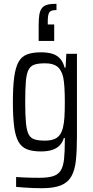

<svg xmlns="http://www.w3.org/2000/svg" viewBox="-20 -794 491 1013"><path d="M201 199Q176 199 152.5 198Q129 197 107.5 195.5Q86 194 65 192V140Q82 141 100 142Q118 143 139.5 143.5Q161 144 189 144Q235 144 261.5 135Q288 126 301 104.5Q314 83 318 45Q322 7 322 -52V-66H317Q309 -40 292.5 -24.5Q276 -9 252 -2Q228 5 196 5Q151 5 122 -6.5Q93 -18 77 -47Q61 -76 54.5 -127Q48 -178 48 -256Q48 -336 55 -387.5Q62 -439 78 -467.5Q94 -496 123 -507Q152 -518 196 -518Q227 -518 252 -511.5Q277 -505 294.5 -487.5Q312 -470 321 -437H326L330 -510H386V-75Q386 -1 380.5 51.5Q375 104 356.5 136.5Q338 169 301 184Q264 199 201 199ZM218 -52Q258 -52 280.5 -67.5Q303 -83 312 -120Q318 -144 320 -176.5Q322 -209 322 -256Q322 -298 320 -331Q318 -364 314 -384Q305 -425 282.5 -442.5Q260 -460 218 -460Q184 -460 163 -453.5Q142 -447 131 -426.5Q120 -406 116.5 -365Q113 -324 113 -256Q113 -186 117 -144.5Q121 -103 132 -83.5Q143 -64 164 -58Q185 -52 218 -52ZM184 -578V-660Q184 -694 187.5 -716Q191 -738 201 -751Q211 -764 229.5 -769Q248 -774 278 -774V-741Q248 -741 240 -728.5Q232 -716 232 -682V-665H266V-578Z"/></svg>

Font: Saira Condensed
Style: Regular
Weight: 400
Width: 3
Designer: Hector Gatti with collaboration of the Omnibus-Type team
Foundry: Omnibus-Type
Version: Version 1.101